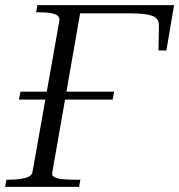

<svg xmlns="http://www.w3.org/2000/svg" viewBox="-32 -730 700 750"><path d="M48 -372H414L408 -341H42ZM-12 0 -7 -28H3Q39 -28 65.5 -34.5Q92 -41 95 -59L200 -649Q202 -663 191.5 -670Q181 -677 162.5 -679.5Q144 -682 118 -682H109L114 -710H648L618 -533H587L589 -631Q589 -649 578.5 -659Q568 -669 541.5 -673.5Q515 -678 466 -678H281L172 -55Q169 -43 183 -37Q197 -31 219 -29.5Q241 -28 262 -28H282L277 0Z"/></svg>

Font: Roboto Serif 120pt Expanded Light
Style: Italic
Weight: 300
Width: 7
Italic angle: -10°
Designer: Greg Gazdowicz
Foundry: Commercial Type
Version: Version 1.008